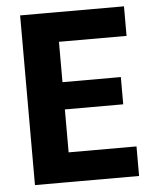

<svg xmlns="http://www.w3.org/2000/svg" viewBox="-49 -702 591 744"><g transform="rotate(-5 246.0 -330.0)"><path d="M57 0V-660H198V0ZM152 0V-115H462V0ZM152 -282V-388H425V-282ZM152 -545V-660H461V-545Z"/></g></svg>

Font: Bricolage Grotesque 36pt SemiCondensed
Style: Bold
Weight: 700
Width: 4
Designer: Mathieu Triay
Foundry: Atelier Triay
Version: Version 1.001;gftools[0.9.33.dev8+g029e19f]